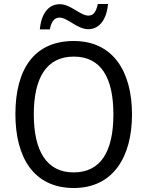

<svg xmlns="http://www.w3.org/2000/svg" viewBox="-20 -930 736 960"><path d="M179 -783H229C237 -822 251 -842 278 -842C317 -842 367 -784 421 -784C477 -784 513 -832 520 -910H469C461 -873 449 -852 422 -852C381 -852 334 -909 279 -909C218 -909 186 -856 179 -783ZM640 -358C640 -574 544 -725 349 -725C153 -725 57 -587 57 -359C57 -145 147 10 349 10C544 10 640 -143 640 -358ZM149 -358C149 -542 213 -647 349 -647C484 -647 547 -543 547 -358C547 -173 484 -68 348 -68C214 -68 149 -174 149 -358Z"/></svg>

Font: Noto Sans Arabic SemCond
Style: Regular
Weight: 400
Width: 4
Designer: Monotype Design Team, Nadine Chahine, Nizar Qandah and Khaled Hosny
Foundry: Monotype Imaging Inc.
Version: Version 2.012